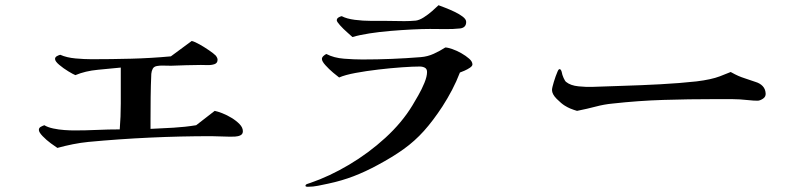

<svg xmlns="http://www.w3.org/2000/svg" viewBox="-20 -709 3040 736"><path d="M911 -206Q911 -195 902 -190.5Q893 -186 881.5 -185.5Q870 -185 862 -185Q844 -185 826 -186Q808 -187 790 -187Q672 -187 554 -181.5Q436 -176 319 -165Q289 -162 259 -156Q229 -150 200 -142Q192 -147 175 -159.5Q158 -172 143.5 -187Q129 -202 129 -211Q129 -219 136.5 -223Q144 -227 150 -229Q163 -221 184 -216.5Q205 -212 227 -210.5Q249 -209 264 -209Q308 -209 352 -211Q396 -213 439 -213Q443 -262 443 -312Q443 -362 443 -411V-450Q403 -446 355 -441.5Q307 -437 269 -421Q261 -424 242 -435.5Q223 -447 207 -460.5Q191 -474 191 -483Q191 -490 198.5 -494Q206 -498 211 -499Q236 -488 269.5 -485Q303 -482 331 -482Q407 -482 483 -484Q559 -486 635 -493L715 -552Q727 -549 745.5 -538.5Q764 -528 781.5 -516Q799 -504 807 -496Q814 -487 814 -480Q814 -467 802 -463Q790 -459 774.5 -459.5Q759 -460 750 -460Q722 -460 693.5 -459Q665 -458 636 -457Q626 -457 608.5 -457.5Q591 -458 582 -456Q570 -454 565.5 -445.5Q561 -437 560 -426Q558 -382 557.5 -337Q557 -292 557 -248Q557 -240 557 -231.5Q557 -223 557 -215Q601 -217 645 -219.5Q689 -222 732 -229L803 -284Q814 -282 832 -275Q850 -268 868 -257Q886 -246 898.5 -233Q911 -220 911 -206Z M1791 -462Q1791 -456 1781.5 -449.5Q1772 -443 1760.5 -438Q1749 -433 1743 -431Q1730 -397 1713 -364.5Q1696 -332 1676 -301Q1640 -246 1605 -207Q1570 -168 1527.5 -137.5Q1485 -107 1427 -76Q1381 -51 1335.5 -33.5Q1290 -16 1238 -5Q1219 -1 1199.5 3Q1180 7 1160 7Q1158 7 1154.5 6.5Q1151 6 1151 3Q1151 -2 1159.5 -4.5Q1168 -7 1170 -8Q1243 -33 1318 -77.5Q1393 -122 1457 -180.5Q1521 -239 1561 -305Q1570 -320 1583.5 -343.5Q1597 -367 1607 -391.5Q1617 -416 1617 -433Q1617 -445 1608.5 -449.5Q1600 -454 1589 -454Q1563 -454 1520.5 -451Q1478 -448 1431 -442.5Q1384 -437 1343.5 -429.5Q1303 -422 1280 -412Q1273 -417 1257 -430.5Q1241 -444 1227.5 -459Q1214 -474 1214 -483Q1214 -489 1220 -494.5Q1226 -500 1231 -502Q1260 -487 1298.5 -484Q1337 -481 1369 -481Q1482 -481 1593 -490Q1619 -492 1643 -503Q1667 -514 1687 -527Q1696 -527 1713.5 -521Q1731 -515 1748.5 -505Q1766 -495 1778.5 -484Q1791 -473 1791 -462ZM1767 -625Q1767 -603 1744 -600Q1716 -597 1686.5 -597.5Q1657 -598 1628 -598Q1599 -598 1559.5 -596Q1520 -594 1477.5 -590.5Q1435 -587 1396.5 -581Q1358 -575 1331 -567Q1326 -572 1311 -585Q1296 -598 1283.5 -612Q1271 -626 1271 -631Q1271 -638 1277.5 -642Q1284 -646 1290 -647Q1309 -637 1340 -633Q1371 -629 1403 -629Q1435 -629 1456 -629Q1475 -629 1493.5 -628.5Q1512 -628 1530 -628Q1541 -628 1552 -628.5Q1563 -629 1574 -630Q1588 -632 1604.5 -642.5Q1621 -653 1636.5 -666.5Q1652 -680 1661 -689Q1669 -686 1686 -679.5Q1703 -673 1722 -664Q1741 -655 1754 -645Q1767 -635 1767 -625Z M2915 -351Q2916 -338 2904.5 -330.5Q2893 -323 2884 -323Q2880 -323 2868 -323.5Q2856 -324 2851 -325Q2814 -329 2786 -329Q2758 -329 2720 -329Q2620 -329 2523.5 -326Q2427 -323 2328 -312Q2296 -309 2264 -300.5Q2232 -292 2192 -284Q2181 -287 2166 -293Q2161 -295 2155.5 -298Q2150 -301 2145 -304Q2132 -312 2114 -330Q2096 -348 2096 -364Q2096 -372 2103 -395Q2110 -418 2117 -434Q2121 -444 2125 -444Q2130 -444 2133 -434Q2135 -422 2140.5 -410Q2146 -398 2150 -395Q2167 -381 2198 -378Q2229 -375 2251 -376Q2299 -378 2368 -380Q2437 -382 2511.5 -386Q2586 -390 2650 -397Q2707 -404 2739.5 -416.5Q2772 -429 2781 -433Q2799 -423 2810.5 -418Q2822 -413 2836 -408.5Q2850 -404 2876 -395Q2893 -390 2903.5 -379Q2914 -368 2915 -351Z"/></svg>

Font: Kaisei HarunoUmi Medium
Style: Regular
Weight: 500
Designer: Font-Kai, 金井和夫
Foundry: KAZUO KANAI
Version: Version 5.003